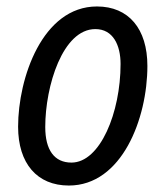

<svg xmlns="http://www.w3.org/2000/svg" viewBox="-20 -565 508 594"><path d="M193 9C357 9 436 -198 436 -361C436 -476 378 -545 280 -545C111 -545 36 -323 36 -173C36 -59 95 9 193 9ZM201 -62C148 -62 120 -101 120 -172C120 -299 174 -475 275 -475C330 -475 353 -425 353 -367C353 -217 290 -62 201 -62Z"/></svg>

Font: Noto Sans Display SemiCondensed
Style: Italic
Weight: 400
Width: 4
Italic angle: -12°
Designer: Monotype Design Team
Foundry: Monotype Imaging Inc.
Version: Version 1.900